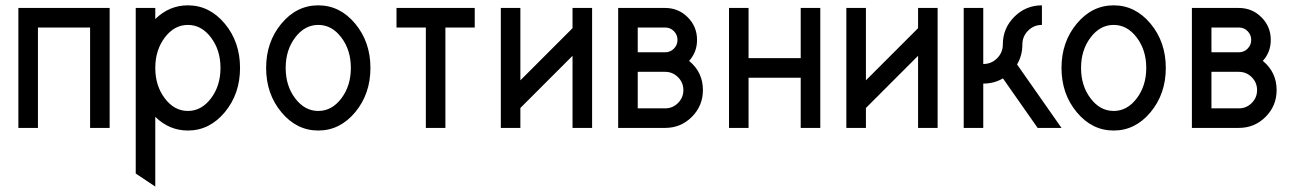

<svg xmlns="http://www.w3.org/2000/svg" viewBox="-20 -479 4850 719"><path d="M390.6 0H317.4V-376H122.1V0H48.8V-449.2H390.6Z M683.6 -63.5Q734.4 -63.5 770 -110.6Q805.7 -157.7 805.7 -224.6Q805.7 -291.5 770 -338.6Q734.4 -385.7 683.6 -385.7Q632.8 -385.7 597.2 -338.6Q561.5 -291.5 561.5 -224.6Q561.5 -157.7 597.2 -110.6Q632.8 -63.5 683.6 -63.5ZM561.5 219.7 488.3 170.9V-449.2H561.5V-407.7Q613.8 -459 683.6 -459Q764.6 -459 821.8 -390.4Q878.9 -321.8 878.9 -224.6Q878.9 -127.4 821.8 -58.8Q764.6 9.8 683.6 9.8Q613.8 9.8 561.5 -41.5Z M1171.9 9.8Q1090.8 9.8 1033.7 -58.8Q976.6 -127.4 976.6 -224.6Q976.6 -321.8 1033.7 -390.4Q1090.8 -459 1171.9 -459Q1252.9 -459 1310.1 -390.4Q1367.2 -321.8 1367.2 -224.6Q1367.2 -127.4 1310.1 -58.8Q1252.9 9.8 1171.9 9.8ZM1171.9 -63.5Q1222.7 -63.5 1258.3 -110.6Q1293.9 -157.7 1293.9 -224.6Q1293.9 -291.5 1258.3 -338.6Q1222.7 -385.7 1171.9 -385.7Q1121.1 -385.7 1085.4 -338.6Q1049.8 -291.5 1049.8 -224.6Q1049.8 -157.7 1085.4 -110.6Q1121.1 -63.5 1171.9 -63.5Z M1647.9 0H1574.7V-376H1464.8V-449.2H1757.8V-376H1647.9Z M2197.3 0H2124V-270L1928.7 -74.7V0H1855.5V-449.2H1928.7V-178.2L2124 -373.5V-449.2H2197.3Z M2470.7 -73.2Q2499 -73.2 2519 -93.3Q2539.1 -113.3 2539.1 -141.6Q2539.1 -169.9 2519 -189.9Q2499 -210 2470.7 -210H2368.2V-73.2ZM2470.7 -283.2Q2490.2 -283.2 2503.7 -296.9Q2517.1 -310.5 2517.1 -329.6Q2517.1 -348.6 2503.7 -362.3Q2490.2 -376 2470.7 -376H2368.2V-283.2ZM2470.7 0H2294.9V-449.2H2470.7Q2520.5 -449.2 2555.4 -414.3Q2590.3 -379.4 2590.3 -329.6Q2590.3 -283.7 2560.5 -251Q2612.3 -208.5 2612.3 -141.6Q2612.3 -83 2571 -41.5Q2529.8 0 2470.7 0Z M3051.8 0H2978.5V-188H2783.2V0H2710V-449.2H2783.2V-261.2H2978.5V-449.2H3051.8Z M3491.2 0H3418V-270L3222.7 -74.7V0H3149.4V-449.2H3222.7V-178.2L3418 -373.5V-449.2H3491.2Z M3955.1 0H3865.7L3735.8 -185.5Q3703.1 -166 3662.1 -166V0H3588.9V-449.2H3662.1V-239.3Q3692.4 -239.3 3713.9 -260.7Q3735.4 -282.2 3735.4 -312.5Q3735.4 -373 3778.3 -416Q3821.3 -459 3881.8 -459V-385.7Q3851.6 -385.7 3830.1 -364.3Q3808.6 -342.8 3808.6 -312.5Q3808.6 -271 3788.6 -237.8Z M4150.4 9.8Q4069.3 9.8 4012.2 -58.8Q3955.1 -127.4 3955.1 -224.6Q3955.1 -321.8 4012.2 -390.4Q4069.3 -459 4150.4 -459Q4231.4 -459 4288.6 -390.4Q4345.7 -321.8 4345.7 -224.6Q4345.7 -127.4 4288.6 -58.8Q4231.4 9.8 4150.4 9.8ZM4150.4 -63.5Q4201.2 -63.5 4236.8 -110.6Q4272.5 -157.7 4272.5 -224.6Q4272.5 -291.5 4236.8 -338.6Q4201.2 -385.7 4150.4 -385.7Q4099.6 -385.7 4064 -338.6Q4028.3 -291.5 4028.3 -224.6Q4028.3 -157.7 4064 -110.6Q4099.6 -63.5 4150.4 -63.5Z M4619.1 -73.2Q4647.5 -73.2 4667.5 -93.3Q4687.5 -113.3 4687.5 -141.6Q4687.5 -169.9 4667.5 -189.9Q4647.5 -210 4619.1 -210H4516.6V-73.2ZM4619.1 -283.2Q4638.7 -283.2 4652.1 -296.9Q4665.5 -310.5 4665.5 -329.6Q4665.5 -348.6 4652.1 -362.3Q4638.7 -376 4619.1 -376H4516.6V-283.2ZM4619.1 0H4443.4V-449.2H4619.1Q4668.9 -449.2 4703.9 -414.3Q4738.8 -379.4 4738.8 -329.6Q4738.8 -283.7 4709 -251Q4760.7 -208.5 4760.7 -141.6Q4760.7 -83 4719.5 -41.5Q4678.2 0 4619.1 0Z"/></svg>

Font: Catrinity
Style: Regular
Weight: 400
Designer: Alexander Lange
Foundry: High-Logic / Made with FontCreator
Version: Version 2.090;May 20, 2024;FontCreator 15.0.0.2974 64-bit